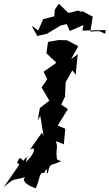

<svg xmlns="http://www.w3.org/2000/svg" viewBox="-122 -768 589 1035"><path d="M4 99C-28 59 -22 119 -33 105L-18 120L-102 241C-34 183 -64 211 14 186C-9 207 29 234 71 247C96 190 87 163 115 163C127 170 108 159 132 143C125 186 139 161 139 151C150 107 154 128 206 101C156 76 188 94 185 93C177 14 193 48 180 -7L222 10L230 -74L189 -91L244 -180L208 -204L230 -251L228 -241L232 -325L268 -389L286 -365L297 -476L261 -449L300 -519L239 -551L194 -552L137 -542L128 -481L182 -430L113 -381L133 -341L102 -297C117 -273 130 -249 144 -225L93 -186L81 -119L95 -144L113 -35L104 -53L39 39C78 14 62 67 17 106C27 54 41 85 16 83ZM413 -600 365 -598 378 -678 322 -708 316 -704 300 -711 247 -698 195 -748 173 -715 171 -680 111 -665 84 -604 48 -629 79 -574 131 -586 206 -631 238 -638 254 -601 328 -633 322 -603 447 -606 446 -586Z"/></svg>

Font: Asimov Aggro
Style: CondIt
Weight: 500
Designer: Google
Version: Version 2.000980; 2014